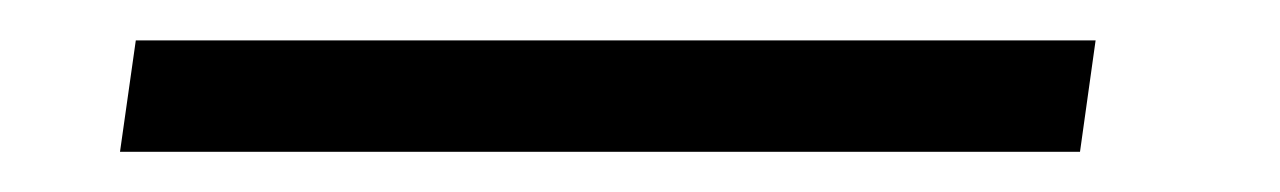

<svg xmlns="http://www.w3.org/2000/svg" viewBox="-20 55 640 96"><path d="M40 130.9 47.9 75.2H527.8L520 130.9Z"/></svg>

Font: Office Code Pro D Light Italic
Style: Regular
Weight: 300
Italic angle: -9°
Designer: Nathan Rutzky & Paul D. Hunt
Foundry: Adobe Systems Incorporated
Version: Version 1.004;PS 001.004;hotconv 1.0.70;makeotf.lib2.5.58329